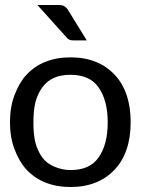

<svg xmlns="http://www.w3.org/2000/svg" viewBox="-20 -744 566 770"><path d="M364 -496Q407 -479 440 -444Q471 -412 488 -362Q504 -315 504 -254Q504 -193 488 -146Q471 -96 440 -64Q407 -29 364 -12Q319 6 263 6Q207 6 162 -12Q119 -29 86 -64Q58 -94 38 -146Q20 -194 20 -254Q20 -314 38 -362Q58 -414 86 -444Q119 -479 162 -496Q207 -514 263 -514Q319 -514 364 -496ZM375 -112Q412 -164 412 -253Q412 -342 375 -394Q340 -444 263 -444Q224 -444 197 -432Q169 -420 150 -394Q131 -368 122 -334Q114 -302 114 -252Q114 -204 122 -172Q131 -138 150 -112Q167 -89 197 -76Q229 -62 263 -62Q340 -62 375 -112ZM214 -724Q231 -724 238 -719Q249 -712 254 -702L328 -582H277Q264 -582 260 -584Q251 -588 246 -595L130 -724Z"/></svg>

Font: Aleo
Style: Regular
Weight: 400
Designer: Alessio Laiso
Version: Version 1.1